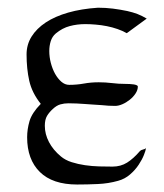

<svg xmlns="http://www.w3.org/2000/svg" viewBox="-20 -474 434 508"><path d="M239.3 -453.6Q259.3 -453.6 278.8 -451.2Q298.3 -448.7 316.9 -444.8Q332 -441.4 344 -436.8Q356 -432.1 368.2 -424.8L315.4 -386.2Q304.2 -392.6 290.8 -397.2Q277.3 -401.9 262.7 -404.8Q248 -407.7 233.4 -408.9Q218.8 -410.2 205.6 -410.2Q184.1 -410.2 164.6 -405Q145 -399.9 127.4 -385.3Q118.2 -377.4 114.3 -365.2Q110.4 -353 110.4 -338.9Q110.4 -323.2 114.5 -307.4Q118.7 -291.5 125.7 -278.8Q132.8 -266.1 142.3 -257.8Q151.9 -249.5 163.1 -249.5Q183.1 -249.5 201.9 -252.9Q220.7 -256.3 241.2 -256.3Q258.8 -256.3 276.1 -254.2Q293.5 -252 312 -252Q317.4 -252 323.2 -251.7Q329.1 -251.5 333.7 -250.7Q338.4 -250 341.6 -248.5Q344.7 -247.1 344.7 -245.1Q344.7 -235.8 338.6 -226.6Q332.5 -217.3 323.2 -210Q314 -202.6 303.7 -198.2Q293.5 -193.8 284.7 -193.8Q275.9 -193.8 267.1 -194.3Q258.3 -194.8 249.5 -195.8Q234.9 -196.8 223.6 -197.5Q212.4 -198.2 202.4 -199Q192.4 -199.7 182.6 -200.2Q172.9 -200.7 161.1 -200.7Q149.9 -200.7 139.6 -197.8Q129.4 -194.8 119.6 -185.5Q110.4 -177.2 104.5 -167.5Q98.6 -157.7 98.6 -141.1Q98.6 -119.1 109.6 -98.1Q120.6 -77.1 141.1 -60.1Q152.8 -50.3 169.7 -44.9Q186.5 -39.6 205.1 -36.9Q223.6 -34.2 242.7 -33.7Q261.7 -33.2 277.8 -33.2Q299.3 -33.2 316.2 -43.7Q333 -54.2 350.6 -74.7Q353 -77.1 358.4 -78.4Q363.8 -79.6 366.2 -82Q365.7 -76.2 360.8 -64Q356 -51.8 346.9 -38.1Q337.9 -24.4 324.2 -12.5Q310.5 -0.5 292.5 4.4Q266.6 11.7 239 12.9Q211.4 14.2 184.1 14.2Q119.1 14.2 85.4 -19Q51.8 -52.2 51.8 -110.8Q51.8 -131.8 58.1 -153.6Q64.5 -175.3 87.9 -199.2Q64.5 -228.5 57.4 -260.3Q50.3 -292 50.3 -330.1Q50.3 -356 63.5 -377.2Q76.7 -398.4 101.1 -414.6Q125.5 -430.7 160.4 -440.7Q195.3 -450.7 239.3 -453.6Z"/></svg>

Font: Cardo
Style: Bold
Weight: 700
Designer: David J. Perry
Foundry: David J. Perry
Version: Version 1.0011